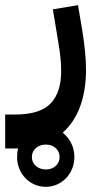

<svg xmlns="http://www.w3.org/2000/svg" viewBox="-80 -333 389 741"><path d="M97 388Q73 388 53 379Q33 370 18 354.5Q3 339 -5.5 318Q-14 297 -14 273Q-14 253 -10 240H-60V109H-21Q75 109 116 65.5Q157 22 156 -61Q156 -86 153 -113.5Q150 -141 145 -170L124 -297L221 -313L236 -225Q244 -177 248 -136Q252 -95 252 -64Q252 14 230 76Q208 138 162 179Q182 195 194.5 219Q207 243 207 273Q207 297 198.5 318Q190 339 175 354.5Q160 370 140 379Q120 388 97 388ZM97 321Q120 321 135 307.5Q150 294 150 273Q150 252 135 238.5Q120 225 97 225Q74 225 58.5 238.5Q43 252 43 273Q43 294 58.5 307.5Q74 321 97 321Z"/></svg>

Font: IBM Plex Sans Arabic SemiBold
Style: Regular
Weight: 600
Designer: Mike Abbink, Paul van der Laan, Pieter van Rosmalen, Wael Morcos, Khajak Apelian
Foundry: Bold Monday
Version: Version 1.1